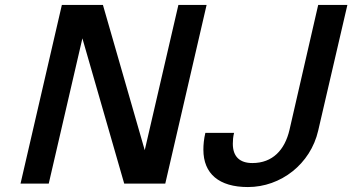

<svg xmlns="http://www.w3.org/2000/svg" viewBox="-20 -742 1424 776"><path d="M810 -205C804 -180 802 -157 802 -137C802 -40 865 14 982 14C1115 14 1235 -79 1266 -214L1384 -722H1266L1150 -217C1131 -136 1082 -83 1000 -83C949 -83 921 -109 921 -161C921 -174 922 -189 926 -205ZM648 0 815 -722H701L565 -135L396 -722H230L63 0H177L313 -587L482 0Z"/></svg>

Font: Perun Medium Italic
Style: Regular
Weight: 500
Italic angle: -12°
Foundry: Copyright (c) Stefan Peev, Context Ltd, 2016
Version: Version 1.026